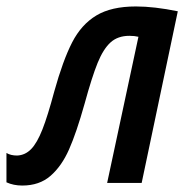

<svg xmlns="http://www.w3.org/2000/svg" viewBox="-62 -567 579 595"><path d="M-42 -2V-93Q-29 -85 -9 -85Q16 -86 34.5 -105Q53 -124 69.5 -166Q86 -208 106 -283Q133 -380 161.5 -435.5Q190 -491 236.5 -519Q283 -547 359 -547Q416 -547 489 -532L377 0H270L367 -453Q355 -456 339 -456Q303 -456 280.5 -435.5Q258 -415 240.5 -372Q223 -329 200 -245Q175 -156 152 -104Q129 -52 94.5 -22Q60 8 7 8Q-20 8 -42 -2Z"/></svg>

Font: Noto Sans UI NarrowMedium
Style: Italic
Weight: 500
Width: 4
Italic angle: -12°
Designer: Monotype Design Team
Foundry: Monotype Imaging Inc.
Version: Version 1.001